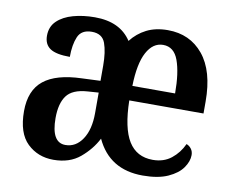

<svg xmlns="http://www.w3.org/2000/svg" viewBox="-66 -632 881 726"><g transform="rotate(10 374.5 -269.0)"><path d="M181 10Q121 10 80.5 -29Q40 -68 40 -152Q40 -232 88 -270.5Q136 -309 234 -312L305 -315V-373Q305 -426 293 -459Q281 -492 241 -492Q201 -492 188 -461.5Q175 -431 175 -384Q122 -384 99 -399.5Q76 -415 76 -448Q76 -483 99 -505Q122 -527 160 -537.5Q198 -548 243 -548Q340 -548 383 -482Q407 -513 441.5 -530.5Q476 -548 523 -548Q608 -548 659 -486Q710 -424 710 -307V-261H425Q427 -155 458 -105Q489 -55 551 -55Q593 -55 622 -78Q651 -101 667 -136Q678 -132 685.5 -122Q693 -112 693 -98Q693 -74 675.5 -49Q658 -24 620.5 -7Q583 10 524 10Q396 10 345 -100Q323 -57 283 -23.5Q243 10 181 10ZM591 -317Q591 -396 574 -443Q557 -490 515 -490Q476 -490 452.5 -446.5Q429 -403 427 -317ZM216 -53Q256 -53 281 -90.5Q306 -128 306 -191V-270L263 -267Q206 -263 184 -233Q162 -203 162 -147Q162 -53 216 -53Z"/></g></svg>

Font: Noto Serif Hebrew Condensed SemiBold
Style: Regular
Weight: 600
Width: 3
Designer: Monotype Design Team
Foundry: Monotype Imaging Inc.
Version: Version 2.004; ttfautohint (v1.8.4.7-5d5b)